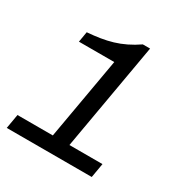

<svg xmlns="http://www.w3.org/2000/svg" viewBox="-160 -815 903 941"><g transform="rotate(30 291.0 -344.0)"><path d="M7 0 21 -81H221L302 -543H102L112 -602Q151 -605 185.5 -610.5Q220 -616 252 -625.5Q284 -635 316 -650.5Q348 -666 380 -688H421L315 -81H502L488 0Z"/></g></svg>

Font: Archivo SemiExpanded
Style: Italic
Weight: 400
Width: 6
Italic angle: -10°
Designer: Hector Gatti
Foundry: Omnibus-Type
Version: Version 2.001